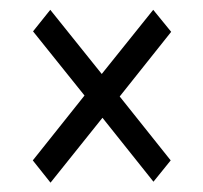

<svg xmlns="http://www.w3.org/2000/svg" viewBox="-20 -536 424 401"><path d="M85.5 -154.5 194 -290 300.5 -156.5 336.5 -201 230 -334.5 337.5 -469.5 300 -515.5 192.5 -381.5 85 -515.5 49 -470.5 156.5 -336.5 48.5 -201Z"/></svg>

Font: Libre Caslon Condensed SemiBold
Style: Regular
Weight: 600
Designer: Pablo Impallari, Rodrigo Fuenzalida, Katja Schimmel, Ertekin Erdin
Foundry: Pablo Impallari, Rodrigo Fuenzalida
Version: Version 2.000;gftools[0.9.33]